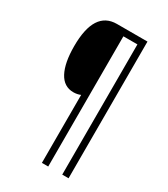

<svg xmlns="http://www.w3.org/2000/svg" viewBox="-215 -856 942 1079"><g transform="rotate(30 256.5 -316.5)"><path d="M413 127H372V-718H281V127H240V-314Q219 -305 194 -305Q132 -305 100.5 -364.5Q69 -424 69 -532Q69 -760 215 -760H413Z"/></g></svg>

Font: Noto Sans Lao Condensed Light
Style: Regular
Weight: 300
Width: 3
Designer: Monotype Design Team
Foundry: Monotype Imaging Inc.
Version: Version 2.003; ttfautohint (v1.8.4.7-5d5b)